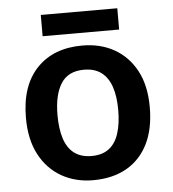

<svg xmlns="http://www.w3.org/2000/svg" viewBox="-51 -742 720 800"><g transform="rotate(-5 309.0 -342.5)"><path d="M568 -273Q568 -182 536.5 -119Q505 -56 446.5 -23Q388 10 307 10Q233 10 175 -23Q117 -56 83.5 -119Q50 -182 50 -273Q50 -407 119.5 -480Q189 -553 310 -553Q386 -553 444 -520Q502 -487 535 -425Q568 -363 568 -273ZM182 -273Q182 -216 195 -175Q208 -134 236.5 -112.5Q265 -91 309 -91Q354 -91 382 -112.5Q410 -134 423 -175Q436 -216 436 -272Q436 -330 422.5 -369.5Q409 -409 381 -430.5Q353 -452 308 -452Q242 -452 212 -405Q182 -358 182 -273ZM469 -695V-606H149V-695Z"/></g></svg>

Font: Noto Sans Syriac Eastern SemiBold
Style: Regular
Weight: 600
Designer: Patrick Giasson and the Monotype Design Team
Foundry: Monotype Imaging Inc.
Version: Version 3.001